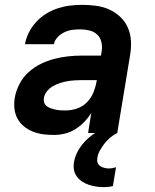

<svg xmlns="http://www.w3.org/2000/svg" viewBox="-20 -548 640 791"><path d="M202 8Q179 8 157 5Q135 2 115 -6Q95 -14 78.5 -27.5Q62 -41 52 -59.5Q42 -78 39.5 -100.5Q37 -123 41 -146Q46 -174 60 -201.5Q74 -229 97 -250Q120 -271 147.5 -284.5Q175 -298 204 -305.5Q233 -313 261.5 -316Q290 -319 319 -319H396L399 -338Q402 -357 397.5 -375.5Q393 -394 380 -406Q367 -418 348.5 -422.5Q330 -427 310 -427Q294 -427 278 -425Q262 -423 246 -415.5Q230 -408 217.5 -395Q205 -382 202 -366H83Q87 -390 99 -414Q111 -438 129.5 -458Q148 -478 171 -492Q194 -506 219 -514Q244 -522 269 -525Q294 -528 319 -528Q348 -528 377 -524Q406 -520 431 -508.5Q456 -497 476 -478Q496 -459 507 -433.5Q518 -408 519.5 -379Q521 -350 516 -321L463 0H343L356 -83Q344 -63 327 -45.5Q310 -28 290 -15.5Q270 -3 247 2.5Q224 8 202 8ZM251 -93Q274 -93 297.5 -101Q321 -109 338.5 -127Q356 -145 365 -167.5Q374 -190 378 -213L379 -218H319Q304 -218 288.5 -217Q273 -216 258 -213.5Q243 -211 227.5 -206Q212 -201 198 -193Q184 -185 173.5 -172Q163 -159 161 -144Q159 -134 162.5 -124.5Q166 -115 174 -109.5Q182 -104 191.5 -101Q201 -98 210.5 -96Q220 -94 230.5 -93.5Q241 -93 251 -93ZM407 223Q391 223 375.5 220.5Q360 218 345 213Q330 208 317.5 199.5Q305 191 296 178.5Q287 166 284.5 150.5Q282 135 285 119Q290 89 309 61Q328 33 353.5 13Q379 -7 408.5 -20Q438 -33 469 -38L463 0Q447 8 434 19Q421 30 410.5 43.5Q400 57 391.5 72Q383 87 381 103Q379 113 382 122Q385 131 392.5 136Q400 141 409.5 143.5Q419 146 429 146Q437 146 444 144.5Q451 143 458 141L445 219Q436 221 426.5 222Q417 223 407 223Z"/></svg>

Font: Iosevka Aile Oblique
Style: Bold
Weight: 700
Italic angle: -9°
Designer: Belleve Invis
Foundry: Belleve Invis
Version: Version 31.1.0; ttfautohint (v1.8.4)